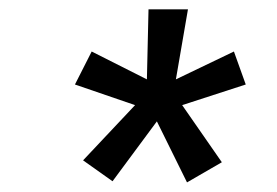

<svg xmlns="http://www.w3.org/2000/svg" viewBox="-20 -731 583 404"><path d="M373.5 -347.2 310.1 -475.6 216.8 -349.6 154.8 -393.6 264.2 -509.8 137.7 -553.2 172.9 -622.6 289.1 -564 292.5 -711.4H375.5L350.1 -564L472.2 -622.6L497.1 -553.2L363.3 -509.8L446.8 -389.6Z"/></svg>

Font: Ride
Style: Italic
Weight: 400
Version: Version 3.000